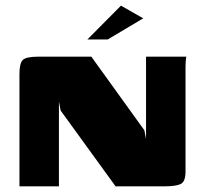

<svg xmlns="http://www.w3.org/2000/svg" viewBox="-20 -661 730 681"><path d="M49 0V-398Q49 -436 60.5 -448Q72 -460 116 -460H304L492 -199L498 -168V-460H641Q640 -458 639 -446Q638 -434 638 -419.5Q638 -405 638 -394V-52Q638 -17 621 -8.5Q604 0 561 0H390L195 -269L189 -301V0ZM290 -521 409 -641 488 -596 362 -521Z"/></svg>

Font: Genos Thin ExtraBold
Style: Regular
Weight: 800
Version: Version 1.010